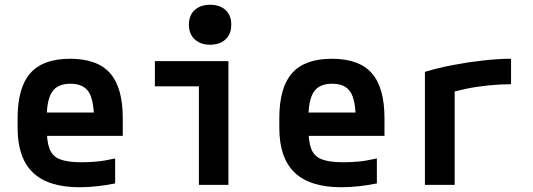

<svg xmlns="http://www.w3.org/2000/svg" viewBox="-20 -777 2240 807"><path d="M315 10Q183 10 118.5 -51.5Q54 -113 54 -240V-280Q54 -409 107.5 -469.5Q161 -530 275 -530Q389 -530 442.5 -469.5Q496 -409 496 -280V-206H119V-304H402L375 -272V-275Q375 -357 352.5 -391Q330 -425 276 -425Q222 -425 199 -391Q176 -357 176 -275V-245Q176 -184 188 -152Q200 -120 232 -107.5Q264 -95 323 -95Q355 -95 387 -98Q419 -101 464 -111V-6Q430 1 391 5.5Q352 10 315 10Z M816 0V-414H631V-520H940V0ZM863 -589Q823 -589 798.5 -611.5Q774 -634 774 -673Q774 -713 798.5 -735Q823 -757 863 -757Q904 -757 928 -735Q952 -713 952 -673Q952 -634 928 -611.5Q904 -589 863 -589Z M1415 10Q1283 10 1218.5 -51.5Q1154 -113 1154 -240V-280Q1154 -409 1207.5 -469.5Q1261 -530 1375 -530Q1489 -530 1542.5 -469.5Q1596 -409 1596 -280V-206H1219V-304H1502L1475 -272V-275Q1475 -357 1452.5 -391Q1430 -425 1376 -425Q1322 -425 1299 -391Q1276 -357 1276 -275V-245Q1276 -184 1288 -152Q1300 -120 1332 -107.5Q1364 -95 1423 -95Q1455 -95 1487 -98Q1519 -101 1564 -111V-6Q1530 1 1491 5.5Q1452 10 1415 10Z M1766 -475Q1822 -492 1885.5 -504Q1949 -516 2012.5 -523Q2076 -530 2128 -530V-423Q2082 -423 2032.5 -418Q1983 -413 1937.5 -403.5Q1892 -394 1857 -382L1891 -440V0H1766Z"/></svg>

Font: M PLUS Code Latin SemiExpanded SemiBold
Style: Regular
Weight: 600
Width: 6
Designer: Coji Morishita
Foundry: UNDERFOREST DESIGN
Version: Version 1.002; ttfautohint (v1.8.3)